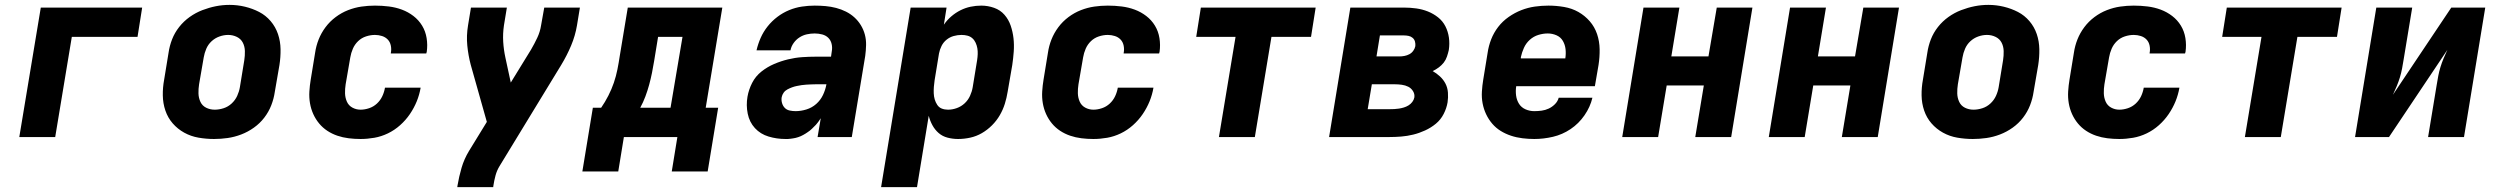

<svg xmlns="http://www.w3.org/2000/svg" viewBox="-20 -561 10240 786"><path d="M59 0 147 -530H562L543 -410H274L206 0Z M856 8Q824 8 792.5 2.5Q761 -3 734 -18Q707 -33 687 -56Q667 -79 657 -108.5Q647 -138 646.5 -170.5Q646 -203 652 -235L670 -345Q674 -373 684.5 -400Q695 -427 713.5 -450.5Q732 -474 756.5 -491.5Q781 -509 808.5 -519.5Q836 -530 863.5 -535.5Q891 -541 920 -541Q952 -541 983 -533.5Q1014 -526 1041 -512Q1068 -498 1088 -474.5Q1108 -451 1118 -421.5Q1128 -392 1128.5 -359.5Q1129 -327 1124 -295L1105 -185Q1101 -157 1090.5 -130Q1080 -103 1062 -79.5Q1044 -56 1019.5 -38.5Q995 -21 967.5 -10.5Q940 0 912 4Q884 8 856 8ZM859 -112Q877 -112 895.5 -118Q914 -124 928.5 -137.5Q943 -151 951 -168.5Q959 -186 962 -204L980 -314Q983 -333 982.5 -352Q982 -371 974 -386.5Q966 -402 949.5 -410Q933 -418 914 -418Q896 -418 878 -411.5Q860 -405 846 -392Q832 -379 824.5 -361.5Q817 -344 814 -326L795 -216Q792 -197 792.5 -178.5Q793 -160 800.5 -144Q808 -128 824 -120Q840 -112 859 -112Z M1456 8Q1431 8 1407 5Q1383 2 1361 -5.5Q1339 -13 1320 -25.5Q1301 -38 1286.5 -55.5Q1272 -73 1262.5 -94Q1253 -115 1249 -138.5Q1245 -162 1246.5 -186.5Q1248 -211 1252 -235L1270 -345Q1274 -373 1284.5 -399.5Q1295 -426 1312.5 -449.5Q1330 -473 1354 -491Q1378 -509 1405 -519.5Q1432 -530 1459.5 -534Q1487 -538 1515 -538Q1544 -538 1572 -534.5Q1600 -531 1625.5 -521.5Q1651 -512 1672.5 -495.5Q1694 -479 1708 -456Q1722 -433 1726.5 -405Q1731 -377 1727 -349Q1726 -347 1726 -345.5Q1726 -344 1725 -342H1580Q1580 -342 1580 -343Q1580 -344 1580 -344Q1583 -359 1580 -374Q1577 -389 1567.5 -399Q1558 -409 1544 -413.5Q1530 -418 1515 -418Q1497 -418 1478.5 -412Q1460 -406 1446 -392.5Q1432 -379 1424.5 -361.5Q1417 -344 1414 -326L1395 -216Q1392 -197 1392.5 -179Q1393 -161 1400 -145Q1407 -129 1422.5 -120.5Q1438 -112 1456 -112Q1473 -112 1491 -118Q1509 -124 1523 -137Q1537 -150 1545 -167Q1553 -184 1556 -202H1702Q1697 -173 1686 -146Q1675 -119 1658 -94Q1641 -69 1618 -48.5Q1595 -28 1568 -15Q1541 -2 1512.5 3Q1484 8 1456 8Z M1852 205 1853 198Q1859 162 1869.5 126Q1880 90 1900 57L1973 -62L1907 -296Q1897 -334 1893 -374.5Q1889 -415 1896 -457L1908 -530H2055L2043 -457Q2038 -423 2040 -390Q2042 -357 2049 -325L2071 -223L2154 -358Q2168 -382 2179.5 -406.5Q2191 -431 2195 -457L2208 -530H2354L2342 -457Q2335 -415 2318 -374.5Q2301 -334 2278 -296L2025 119Q2014 137 2008.5 157.5Q2003 178 2000 198L1999 205Z M2364 141 2407 -120H2441Q2457 -143 2470.5 -169.5Q2484 -196 2493 -222.5Q2502 -249 2507.5 -276.5Q2513 -304 2517 -331L2550 -530H2937L2869 -120H2920L2877 141H2730L2753 0H2534L2511 141ZM2601 -120H2725L2774 -410H2674L2658 -312Q2654 -287 2649 -262.5Q2644 -238 2637.5 -214Q2631 -190 2622 -166Q2613 -142 2601 -120Z M3195 8Q3160 8 3126.5 -2Q3093 -12 3070.5 -36.5Q3048 -61 3041 -95.5Q3034 -130 3040 -165Q3045 -194 3059 -221.5Q3073 -249 3097 -268Q3121 -287 3149 -299Q3177 -311 3206 -318Q3235 -325 3263.5 -327Q3292 -329 3321 -329H3382L3385 -350Q3388 -366 3384.5 -381Q3381 -396 3371 -406Q3361 -416 3346 -420Q3331 -424 3315 -424Q3299 -424 3283 -420.5Q3267 -417 3253 -408Q3239 -399 3229 -385Q3219 -371 3216 -355H3077Q3083 -381 3094 -406Q3105 -431 3122.5 -453Q3140 -475 3162.5 -492Q3185 -509 3210.5 -519.5Q3236 -530 3262.5 -534Q3289 -538 3315 -538Q3338 -538 3360 -536Q3382 -534 3403 -528.5Q3424 -523 3443 -513.5Q3462 -504 3477.5 -490Q3493 -476 3504 -458Q3515 -440 3520.5 -419.5Q3526 -399 3525.5 -376.5Q3525 -354 3522 -332L3467 0H3327L3340 -77Q3340 -77 3340 -77Q3340 -77 3340 -77Q3333 -66 3331.5 -64.5Q3330 -63 3327 -58.5Q3324 -54 3320 -50Q3316 -46 3312 -42Q3308 -38 3304 -34Q3300 -30 3295.5 -26.5Q3291 -23 3286.5 -20Q3282 -17 3277.5 -14Q3273 -11 3268 -8.5Q3263 -6 3258 -3.5Q3253 -1 3247.5 0.5Q3242 2 3237 3.5Q3232 5 3226.5 5.5Q3221 6 3216 7Q3211 8 3205.5 8Q3200 8 3195 8ZM3237 -106Q3259 -106 3281.5 -113Q3304 -120 3321.5 -135.5Q3339 -151 3349 -172Q3359 -193 3363 -215V-216H3321Q3311 -216 3301 -215.5Q3291 -215 3281 -214.5Q3271 -214 3261.5 -212.5Q3252 -211 3242 -209Q3232 -207 3222.5 -203.5Q3213 -200 3203.5 -195Q3194 -190 3188 -181.5Q3182 -173 3180 -163Q3178 -151 3181.5 -139Q3185 -127 3193 -119Q3201 -111 3213 -108.5Q3225 -106 3237 -106Z M3587 205 3708 -530H3855L3844 -460Q3844 -460 3844 -460Q3844 -460 3844 -460Q3857 -479 3874.5 -494Q3892 -509 3912 -519Q3932 -529 3953.5 -533.5Q3975 -538 3997 -538Q4024 -538 4049.5 -529Q4075 -520 4092 -500.5Q4109 -481 4117.5 -456Q4126 -431 4129 -404.5Q4132 -378 4130 -350Q4128 -322 4124 -295L4105 -185Q4101 -160 4093.5 -136Q4086 -112 4073 -89.5Q4060 -67 4041 -48Q4022 -29 3999.5 -16Q3977 -3 3952 2.5Q3927 8 3902 8Q3880 8 3859 2.5Q3838 -3 3822.5 -16.5Q3807 -30 3797 -48.5Q3787 -67 3782 -87L3734 205ZM3861 -112Q3879 -112 3897 -118.5Q3915 -125 3929 -138Q3943 -151 3951 -168.5Q3959 -186 3962 -204L3980 -314Q3982 -327 3982.5 -339.5Q3983 -352 3981 -363.5Q3979 -375 3974 -386Q3969 -397 3960.5 -404.5Q3952 -412 3940.5 -415Q3929 -418 3916 -418Q3900 -418 3884 -413.5Q3868 -409 3855 -398.5Q3842 -388 3834.5 -373Q3827 -358 3824 -342L3806 -232Q3804 -219 3803 -205.5Q3802 -192 3802.5 -179Q3803 -166 3806.5 -154Q3810 -142 3817 -131.5Q3824 -121 3835.5 -116.5Q3847 -112 3861 -112Z M4456 8Q4431 8 4407 5Q4383 2 4361 -5.5Q4339 -13 4320 -25.5Q4301 -38 4286.5 -55.5Q4272 -73 4262.5 -94Q4253 -115 4249 -138.5Q4245 -162 4246.5 -186.5Q4248 -211 4252 -235L4270 -345Q4274 -373 4284.5 -399.5Q4295 -426 4312.5 -449.5Q4330 -473 4354 -491Q4378 -509 4405 -519.5Q4432 -530 4459.5 -534Q4487 -538 4515 -538Q4544 -538 4572 -534.5Q4600 -531 4625.5 -521.5Q4651 -512 4672.5 -495.5Q4694 -479 4708 -456Q4722 -433 4726.5 -405Q4731 -377 4727 -349Q4726 -347 4726 -345.5Q4726 -344 4725 -342H4580Q4580 -342 4580 -343Q4580 -344 4580 -344Q4583 -359 4580 -374Q4577 -389 4567.5 -399Q4558 -409 4544 -413.5Q4530 -418 4515 -418Q4497 -418 4478.5 -412Q4460 -406 4446 -392.5Q4432 -379 4424.5 -361.5Q4417 -344 4414 -326L4395 -216Q4392 -197 4392.5 -179Q4393 -161 4400 -145Q4407 -129 4422.5 -120.5Q4438 -112 4456 -112Q4473 -112 4491 -118Q4509 -124 4523 -137Q4537 -150 4545 -167Q4553 -184 4556 -202H4702Q4697 -173 4686 -146Q4675 -119 4658 -94Q4641 -69 4618 -48.5Q4595 -28 4568 -15Q4541 -2 4512.5 3Q4484 8 4456 8Z M4970 0 5038 -410H4877L4896 -530H5366L5347 -410H5185L5117 0Z M5421 0 5508 -530H5727Q5753 -530 5778 -526.5Q5803 -523 5825.5 -514Q5848 -505 5867 -490Q5886 -475 5897 -453.5Q5908 -432 5911.5 -407Q5915 -382 5911 -356Q5908 -343 5903.5 -329.5Q5899 -316 5890.5 -305Q5882 -294 5870 -285Q5858 -276 5845 -270Q5861 -261 5875 -248Q5889 -235 5897.5 -218.5Q5906 -202 5907.5 -182Q5909 -162 5906 -142Q5902 -118 5890 -94.5Q5878 -71 5858 -54.5Q5838 -38 5814 -27Q5790 -16 5765.5 -10Q5741 -4 5716.5 -2Q5692 0 5668 0ZM5615 -330H5709Q5719 -330 5729.5 -332Q5740 -334 5749.5 -339Q5759 -344 5765.5 -353Q5772 -362 5774 -372Q5775 -382 5772.5 -391Q5770 -400 5763 -406Q5756 -412 5746.5 -414Q5737 -416 5727 -416H5629ZM5579 -114H5668Q5678 -114 5688 -114.5Q5698 -115 5707.5 -116.5Q5717 -118 5727 -121Q5737 -124 5746 -129.5Q5755 -135 5761.5 -143.5Q5768 -152 5770 -162Q5772 -176 5764.5 -188Q5757 -200 5745 -206Q5733 -212 5718.5 -214Q5704 -216 5689 -216H5596Z M6261 8Q6237 8 6212.5 5Q6188 2 6165.5 -5.5Q6143 -13 6123.5 -25Q6104 -37 6089 -54.5Q6074 -72 6064 -93Q6054 -114 6049.5 -137.5Q6045 -161 6046.5 -186Q6048 -211 6052 -235L6070 -345Q6074 -373 6084.5 -400Q6095 -427 6113 -450.5Q6131 -474 6156 -491.5Q6181 -509 6208 -519.5Q6235 -530 6263 -534Q6291 -538 6319 -538Q6351 -538 6383 -532.5Q6415 -527 6441.5 -512Q6468 -497 6488 -474Q6508 -451 6518 -421.5Q6528 -392 6528.5 -359.5Q6529 -327 6524 -295L6509 -208H6187Q6184 -189 6186.5 -170Q6189 -151 6198.5 -136Q6208 -121 6225 -113.5Q6242 -106 6261 -106Q6276 -106 6291 -108Q6306 -110 6320 -116.5Q6334 -123 6345.5 -134.5Q6357 -146 6361 -161H6499Q6490 -123 6466.5 -89Q6443 -55 6409.5 -32.5Q6376 -10 6337.5 -1Q6299 8 6261 8ZM6206 -322H6388Q6391 -341 6389 -359.5Q6387 -378 6378 -393.5Q6369 -409 6352 -416.5Q6335 -424 6316 -424Q6297 -424 6277.5 -418Q6258 -412 6242.5 -398Q6227 -384 6218.5 -365Q6210 -346 6206 -327Z M6621 0 6708 -530H6855L6822 -330H6974L7008 -530H7154L7067 0H6920L6955 -211H6803L6768 0Z M7221 0 7308 -530H7455L7422 -330H7574L7608 -530H7754L7667 0H7520L7555 -211H7403L7368 0Z M8056 8Q8024 8 7992.5 2.5Q7961 -3 7934 -18Q7907 -33 7887 -56Q7867 -79 7857 -108.5Q7847 -138 7846.5 -170.5Q7846 -203 7852 -235L7870 -345Q7874 -373 7884.5 -400Q7895 -427 7913.5 -450.5Q7932 -474 7956.5 -491.5Q7981 -509 8008.5 -519.5Q8036 -530 8063.5 -535.5Q8091 -541 8120 -541Q8152 -541 8183 -533.5Q8214 -526 8241 -512Q8268 -498 8288 -474.5Q8308 -451 8318 -421.5Q8328 -392 8328.5 -359.5Q8329 -327 8324 -295L8305 -185Q8301 -157 8290.5 -130Q8280 -103 8262 -79.5Q8244 -56 8219.5 -38.5Q8195 -21 8167.5 -10.5Q8140 0 8112 4Q8084 8 8056 8ZM8059 -112Q8077 -112 8095.5 -118Q8114 -124 8128.5 -137.5Q8143 -151 8151 -168.5Q8159 -186 8162 -204L8180 -314Q8183 -333 8182.5 -352Q8182 -371 8174 -386.5Q8166 -402 8149.5 -410Q8133 -418 8114 -418Q8096 -418 8078 -411.5Q8060 -405 8046 -392Q8032 -379 8024.5 -361.5Q8017 -344 8014 -326L7995 -216Q7992 -197 7992.5 -178.5Q7993 -160 8000.5 -144Q8008 -128 8024 -120Q8040 -112 8059 -112Z M8656 8Q8631 8 8607 5Q8583 2 8561 -5.5Q8539 -13 8520 -25.5Q8501 -38 8486.5 -55.5Q8472 -73 8462.5 -94Q8453 -115 8449 -138.5Q8445 -162 8446.5 -186.5Q8448 -211 8452 -235L8470 -345Q8474 -373 8484.5 -399.5Q8495 -426 8512.5 -449.5Q8530 -473 8554 -491Q8578 -509 8605 -519.5Q8632 -530 8659.5 -534Q8687 -538 8715 -538Q8744 -538 8772 -534.5Q8800 -531 8825.5 -521.5Q8851 -512 8872.5 -495.5Q8894 -479 8908 -456Q8922 -433 8926.5 -405Q8931 -377 8927 -349Q8926 -347 8926 -345.5Q8926 -344 8925 -342H8780Q8780 -342 8780 -343Q8780 -344 8780 -344Q8783 -359 8780 -374Q8777 -389 8767.5 -399Q8758 -409 8744 -413.5Q8730 -418 8715 -418Q8697 -418 8678.5 -412Q8660 -406 8646 -392.5Q8632 -379 8624.5 -361.5Q8617 -344 8614 -326L8595 -216Q8592 -197 8592.5 -179Q8593 -161 8600 -145Q8607 -129 8622.5 -120.5Q8638 -112 8656 -112Q8673 -112 8691 -118Q8709 -124 8723 -137Q8737 -150 8745 -167Q8753 -184 8756 -202H8902Q8897 -173 8886 -146Q8875 -119 8858 -94Q8841 -69 8818 -48.5Q8795 -28 8768 -15Q8741 -2 8712.5 3Q8684 8 8656 8Z M9170 0 9238 -410H9077L9096 -530H9566L9547 -410H9385L9317 0Z M9621 0 9708 -530H9855L9820 -318Q9817 -299 9813.5 -280.5Q9810 -262 9804.5 -244Q9799 -226 9791.5 -208Q9784 -190 9776 -173L10015 -530H10154L10067 0H9920L9955 -212Q9958 -231 9961.5 -249.5Q9965 -268 9970.5 -286Q9976 -304 9983.5 -322Q9991 -340 9999 -357L9760 0Z"/></svg>

Font: Iosevka Curly HvExObl
Style: Regular
Weight: 900
Width: 7
Italic angle: -9°
Monospace: yes
Designer: Belleve Invis
Foundry: Belleve Invis
Version: Version 11.1.0; ttfautohint (v1.8.3)